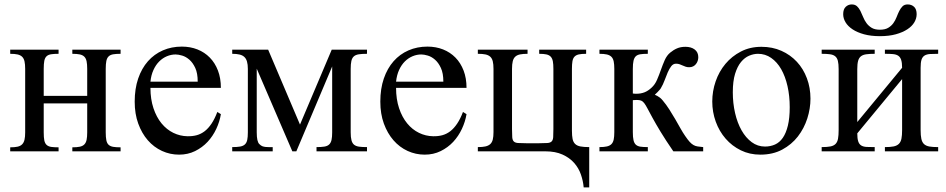

<svg xmlns="http://www.w3.org/2000/svg" viewBox="-20 -666 4164 845"><path d="M298.3 0V-17.6Q318.4 -17.6 331.1 -20.3Q343.8 -22.9 351.1 -30.3Q358.4 -37.6 361.1 -50.5Q363.8 -63.5 363.8 -83.5V-210.9H172.4V-83.5Q172.4 -61 175 -48.1Q177.7 -35.2 185.1 -28.3Q192.4 -21.5 205.1 -19.5Q217.8 -17.6 237.8 -17.6V0H24.9V-17.6Q44.9 -17.6 57.6 -20.5Q70.3 -23.4 77.6 -31Q85 -38.6 87.9 -51.3Q90.8 -64 90.8 -83.5V-362.8Q90.8 -382.8 87.9 -395.8Q85 -408.7 77.6 -416Q70.3 -423.3 57.6 -426.3Q44.9 -429.2 24.9 -429.2V-447.3H237.8V-429.2Q217.8 -429.2 205.1 -427.2Q192.4 -425.3 185.1 -418.5Q177.7 -411.6 175 -398.4Q172.4 -385.3 172.4 -362.8V-244.1H363.8V-362.8Q363.8 -383.3 361.1 -396.2Q358.4 -409.2 351.1 -416.5Q343.8 -423.8 331.1 -426.5Q318.4 -429.2 298.3 -429.2V-447.3H510.7V-429.2Q490.7 -429.2 478 -427Q465.3 -424.8 458 -417.7Q450.7 -410.6 448 -397.5Q445.3 -384.3 445.3 -362.8V-83.5Q445.3 -62 448 -48.8Q450.7 -35.6 458 -28.8Q465.3 -22 478 -19.8Q490.7 -17.6 510.7 -17.6V0Z M850.1 -306.6Q850.1 -343.8 839.4 -366.9Q828.6 -390.1 813.5 -403.3Q798.3 -416.5 781.7 -421.4Q765.1 -426.3 752.9 -426.3Q733.4 -426.3 714.6 -418.5Q695.8 -410.6 680.7 -395.5Q665.5 -380.4 655.3 -357.9Q645 -335.4 642.1 -306.6ZM952.1 -163.6Q946.8 -130.9 931.9 -98.9Q917 -66.9 893.6 -41.7Q870.1 -16.6 838.4 -1Q806.6 14.6 768.1 14.6Q728.5 14.6 692.9 -1.7Q657.2 -18.1 630.6 -48.6Q604 -79.1 588.4 -122.1Q572.8 -165 572.8 -218.8Q572.8 -275.4 588.1 -320.3Q603.5 -365.2 631.1 -396.5Q658.7 -427.7 696.8 -444.3Q734.9 -460.9 780.3 -460.9Q817.4 -460.9 848.9 -448.5Q880.4 -436 903.3 -412.6Q926.3 -389.2 939.2 -355.5Q952.1 -321.8 952.1 -279.3H642.1Q642.1 -229.5 655.3 -189.9Q668.5 -150.4 690.9 -123Q713.4 -95.7 742.9 -81.3Q772.5 -66.9 805.2 -66.4Q827.1 -65.9 845.9 -71Q864.7 -76.2 880.9 -88.6Q897 -101.1 910.9 -121.8Q924.8 -142.6 936.5 -173.3Z M1373 0V-18.6Q1394 -18.6 1407.5 -20.8Q1420.9 -22.9 1428.5 -30Q1436 -37.1 1439 -49.8Q1441.9 -62.5 1441.9 -83.5V-373.5L1284.2 0H1266.6L1109.9 -363.8V-83.5Q1109.9 -42 1121.6 -31.7Q1127.9 -24.9 1136.5 -21.7Q1145 -18.6 1161.6 -18.6H1180.2V0H1002V-18.6Q1023.4 -18.6 1036.9 -21Q1050.3 -23.4 1057.9 -30.5Q1065.4 -37.6 1068.1 -50.3Q1070.8 -63 1070.8 -83.5V-362.8Q1070.8 -381.8 1067.1 -394.8Q1063.5 -407.7 1055.4 -415.3Q1047.4 -422.9 1034.2 -426Q1021 -429.2 1002 -429.2V-447.3H1160.2L1300.3 -117.7L1439.9 -447.3H1595.2V-429.2Q1573.2 -429.2 1559.1 -427Q1544.9 -424.8 1537.1 -417.7Q1529.3 -410.6 1526.4 -397.5Q1523.4 -384.3 1523.4 -362.8V-83.5Q1523.4 -61.5 1526.9 -48.6Q1530.3 -35.6 1538.3 -29.1Q1546.4 -22.5 1560.3 -20.5Q1574.2 -18.6 1595.2 -18.6V0Z M1931.2 -306.6Q1931.2 -343.8 1920.4 -366.9Q1909.7 -390.1 1894.5 -403.3Q1879.4 -416.5 1862.8 -421.4Q1846.2 -426.3 1834 -426.3Q1814.5 -426.3 1795.7 -418.5Q1776.9 -410.6 1761.7 -395.5Q1746.6 -380.4 1736.3 -357.9Q1726.1 -335.4 1723.1 -306.6ZM2033.2 -163.6Q2027.8 -130.9 2012.9 -98.9Q1998 -66.9 1974.6 -41.7Q1951.2 -16.6 1919.4 -1Q1887.7 14.6 1849.1 14.6Q1809.6 14.6 1773.9 -1.7Q1738.3 -18.1 1711.7 -48.6Q1685.1 -79.1 1669.4 -122.1Q1653.8 -165 1653.8 -218.8Q1653.8 -275.4 1669.2 -320.3Q1684.6 -365.2 1712.2 -396.5Q1739.7 -427.7 1777.8 -444.3Q1815.9 -460.9 1861.3 -460.9Q1898.4 -460.9 1929.9 -448.5Q1961.4 -436 1984.4 -412.6Q2007.3 -389.2 2020.3 -355.5Q2033.2 -321.8 2033.2 -279.3H1723.1Q1723.1 -229.5 1736.3 -189.9Q1749.5 -150.4 1772 -123Q1794.4 -95.7 1824 -81.3Q1853.5 -66.9 1886.2 -66.4Q1908.2 -65.9 1927 -71Q1945.8 -76.2 1961.9 -88.6Q1978 -101.1 1991.9 -121.8Q2005.9 -142.6 2017.6 -173.3Z M2548.8 158.7Q2546.4 130.4 2536.6 102.1Q2526.9 73.7 2506.8 51Q2486.8 28.3 2455.6 14.2Q2424.3 0 2379.9 0H2083V-18.6Q2103 -18.6 2116.2 -21.5Q2129.4 -24.4 2137.5 -31.7Q2145.5 -39.1 2148.7 -51.8Q2151.9 -64.5 2151.9 -84.5V-362.8Q2151.9 -383.3 2148.7 -396.2Q2145.5 -409.2 2137.5 -416.5Q2129.4 -423.8 2116.2 -426.5Q2103 -429.2 2083 -429.2V-447.3H2301.8V-429.2Q2281.7 -429.2 2268.6 -426.5Q2255.4 -423.8 2247.6 -416.5Q2239.7 -409.2 2236.6 -396.2Q2233.4 -383.3 2233.4 -362.8V-98.1Q2233.4 -74.7 2234.4 -62Q2235.4 -49.3 2241.2 -43.5Q2247.1 -37.6 2259.8 -36.6Q2272.5 -35.6 2295.9 -35.6H2353Q2376.5 -35.6 2389.2 -36.6Q2401.9 -37.6 2407.7 -43.5Q2413.6 -49.3 2414.6 -62Q2415.5 -74.7 2415.5 -98.1V-362.8Q2415.5 -383.3 2413.1 -396.2Q2410.6 -409.2 2403.8 -416.5Q2397 -423.8 2384.8 -426.5Q2372.6 -429.2 2353 -429.2V-447.3H2559.6V-429.2Q2539.6 -429.2 2527.3 -426.5Q2515.1 -423.8 2508.3 -416.5Q2501.5 -409.2 2499.3 -396.2Q2497.1 -383.3 2497.1 -362.8V-90.8Q2497.1 -68.4 2500 -54.4Q2502.9 -40.5 2511.2 -32.5Q2519.5 -24.4 2534.4 -21.5Q2549.3 -18.6 2573.2 -18.6V158.7Z M2943.4 0Q2909.2 -49.8 2887.2 -86.2Q2865.2 -122.6 2851.6 -147.7Q2837.9 -172.9 2829.8 -188.2Q2821.8 -203.6 2815.4 -211.9Q2809.1 -220.2 2802 -223.1Q2794.9 -226.1 2782.7 -226.1Q2780.3 -226.1 2777.1 -225.8Q2773.9 -225.6 2771.5 -225.6Q2768.6 -225.1 2765.1 -225.1V-84.5Q2765.1 -62 2768.1 -49.1Q2771 -36.1 2778.3 -29.3Q2785.6 -22.5 2798.3 -20.5Q2811 -18.6 2831.1 -18.6V0H2618.2V-18.6Q2638.2 -18.6 2650.9 -21.5Q2663.6 -24.4 2670.9 -31.7Q2678.2 -39.1 2680.9 -51.8Q2683.6 -64.5 2683.6 -84.5V-362.8Q2683.6 -382.8 2680.9 -395.8Q2678.2 -408.7 2670.9 -416Q2663.6 -423.3 2650.9 -426.3Q2638.2 -429.2 2618.2 -429.2V-447.3H2831.1V-429.2Q2811 -429.2 2798.3 -427.2Q2785.6 -425.3 2778.3 -418.5Q2771 -411.6 2768.1 -398.4Q2765.1 -385.3 2765.1 -362.8V-254.4Q2768.1 -253.9 2771 -253.9Q2773.4 -253.4 2775.9 -253.4H2780.8Q2799.8 -253.4 2815.9 -259.5Q2832 -265.6 2847.7 -280.3Q2862.8 -293.9 2871.8 -315.2Q2880.9 -336.4 2888.7 -358.6Q2896.5 -380.9 2905.5 -401.4Q2914.6 -421.9 2929.2 -434.1Q2943.8 -446.3 2959.7 -453.1Q2975.6 -460 2996.6 -460Q3022 -460 3037.6 -448Q3053.2 -436 3053.2 -414.1Q3053.2 -405.8 3050.5 -397.9Q3047.9 -390.1 3042.7 -383.8Q3037.6 -377.4 3030.3 -373.8Q3022.9 -370.1 3013.2 -370.1Q3003.9 -370.1 2997.1 -372.6Q2990.2 -375 2983.9 -377.9Q2977.5 -380.9 2970.7 -383.3Q2963.9 -385.7 2955.1 -385.7Q2942.9 -385.7 2934.3 -374.8Q2925.8 -363.8 2918.7 -347.4Q2911.6 -331.1 2904.8 -312.3Q2897.9 -293.5 2888.7 -278.3Q2886.7 -274.4 2882.3 -269.8Q2877.9 -265.1 2873.5 -260.3Q2868.2 -254.9 2861.8 -249Q2867.2 -247.1 2873 -243.7Q2878.4 -240.7 2884.5 -236.1Q2890.6 -231.4 2896.5 -224.1Q2912.1 -205.6 2925.8 -184.1Q2939.5 -162.6 2951.7 -141.6Q2963.9 -120.6 2974.6 -101.3Q2985.4 -82 2995.6 -67.4Q3007.3 -50.3 3015.6 -41.3Q3023.9 -32.2 3032.2 -27.6Q3040.5 -22.9 3050.3 -21.5Q3060.1 -20 3074.7 -18.6V0Z M3455.6 -194.3Q3455.6 -244.1 3445.8 -287.1Q3436 -330.1 3418 -361.6Q3399.9 -393.1 3374 -411.1Q3348.1 -429.2 3315.9 -429.2Q3296.9 -429.2 3277.1 -420.9Q3257.3 -412.6 3241.2 -393.1Q3225.1 -373.5 3215.1 -341.1Q3205.1 -308.6 3205.1 -259.8Q3205.1 -211.9 3215.1 -168.5Q3225.1 -125 3243.7 -92.3Q3262.2 -59.6 3288.3 -40.3Q3314.5 -21 3346.7 -21Q3370.6 -21 3390.9 -30Q3411.1 -39.1 3425.3 -59.6Q3439.5 -80.1 3447.5 -113.3Q3455.6 -146.5 3455.6 -194.3ZM3546.9 -231.9Q3546.9 -188.5 3533 -144.8Q3519 -101.1 3491.5 -65.4Q3463.9 -29.8 3422.6 -7.6Q3381.3 14.6 3326.2 14.6Q3279.3 14.6 3240.5 -4.4Q3201.7 -23.4 3173.6 -55.7Q3145.5 -87.9 3130.1 -130.4Q3114.7 -172.9 3114.7 -219.2Q3114.7 -264.6 3129.6 -307.9Q3144.5 -351.1 3172.6 -384.8Q3200.7 -418.5 3240.7 -439.2Q3280.8 -460 3331.1 -460Q3379.4 -460 3418.9 -442.4Q3458.5 -424.8 3487.1 -394Q3515.6 -363.3 3531.2 -321.5Q3546.9 -279.8 3546.9 -231.9Z M3874.5 0V-18.6Q3897.9 -18.6 3912.6 -21.5Q3927.2 -24.4 3935.8 -32.7Q3944.3 -41 3947.3 -55.7Q3950.2 -70.3 3950.2 -93.8V-317.9L3752.9 -79.1Q3752.9 -56.2 3757.1 -43.7Q3761.2 -31.2 3770.5 -25.6Q3779.8 -20 3794.4 -19.3Q3809.1 -18.6 3829.6 -18.6V0H3596.2V-18.6Q3620.1 -18.6 3634.8 -21.5Q3649.4 -24.4 3657.5 -32.7Q3665.5 -41 3668.2 -55.7Q3670.9 -70.3 3670.9 -93.8V-361.8Q3670.9 -384.8 3667.5 -398.2Q3664.1 -411.6 3655.5 -418.5Q3647 -425.3 3632.6 -427.2Q3618.2 -429.2 3596.2 -429.2V-447.3H3829.6V-429.2Q3807.6 -429.2 3793 -427.2Q3778.3 -425.3 3769.3 -418.5Q3760.3 -411.6 3756.6 -398.2Q3752.9 -384.8 3752.9 -361.8V-128.9L3950.2 -367.7Q3950.2 -390.1 3946 -402.6Q3941.9 -415 3932.9 -420.9Q3923.8 -426.8 3909.4 -428Q3895 -429.2 3874.5 -429.2V-447.3H4108.9V-429.2Q4087.4 -429.2 4072.8 -428.2Q4058.1 -427.2 4048.8 -421.4Q4039.6 -415.5 4035.6 -403.1Q4031.7 -390.6 4031.7 -367.7V-93.8Q4031.7 -69.8 4034.9 -54.9Q4038.1 -40 4046.6 -32Q4055.2 -23.9 4070.1 -21.2Q4085 -18.6 4108.9 -18.6V0ZM4014.2 -603.5Q4014.2 -585 4003.9 -567.6Q3993.7 -550.3 3973.1 -536.9Q3952.6 -523.4 3922.4 -515.1Q3892.1 -506.8 3852.5 -506.8Q3813 -506.8 3782.7 -515.1Q3752.4 -523.4 3732.2 -536.9Q3711.9 -550.3 3701.4 -567.6Q3690.9 -585 3690.9 -603.5Q3690.9 -625.5 3702.1 -636Q3713.4 -646.5 3728.5 -646.5Q3743.2 -646.5 3752 -638.2Q3760.7 -629.9 3766.8 -617.7Q3772.9 -605.5 3778.8 -590.8Q3784.7 -576.2 3793.7 -564Q3802.7 -551.8 3816.4 -543.5Q3830.1 -535.2 3852.5 -535.2Q3875 -535.2 3888.9 -543.5Q3902.8 -551.8 3911.6 -564Q3920.4 -576.2 3926 -590.8Q3931.6 -605.5 3937.7 -617.7Q3943.8 -629.9 3952.1 -638.2Q3960.4 -646.5 3974.6 -646.5Q3991.7 -646.5 4002.9 -636Q4014.2 -625.5 4014.2 -603.5Z"/></svg>

Font: Doulos SIL Compact
Style: Regular
Weight: 400
Designer: Walt Agee, Victor Gaultney, Peter Martin, Debbi Hosken
Foundry: SIL International
Version: Version 4.110; 2011; Maintenance release ; LnSpcTght